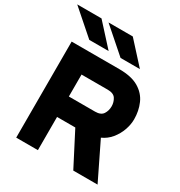

<svg xmlns="http://www.w3.org/2000/svg" viewBox="-223 -1067 1139 1212"><g transform="rotate(30 346.0 -460.5)"><path d="M73 0V-700H420Q509.5 -700 562 -668.8Q614.5 -637.5 637.2 -585.5Q660 -533.5 660 -472Q660 -433.5 645.5 -392.8Q631 -352 603.2 -318.2Q575.5 -284.5 536 -267L666 0H489L364 -242H231V0ZM231 -391H422Q464 -391 480 -415.5Q496 -440 496 -472Q496 -502 480.5 -526.5Q465 -551 422 -551H231ZM164 -765 -14 -921H163L305 -765ZM392 -765 214 -921H391L533 -765Z"/></g></svg>

Font: Overpass Black
Style: Regular
Weight: 900
Designer: Delve Withrington, Dave Bailey, Thomas Jockin
Foundry: Delve Fonts LLC
Version: Version 4.000; ttfautohint (v1.8.3)